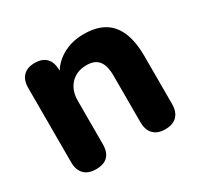

<svg xmlns="http://www.w3.org/2000/svg" viewBox="-115 -643 825 794"><g transform="rotate(-30 297.5 -246.0)"><path d="M134 9Q97 9 77.5 -11Q58 -31 58 -68V-423Q58 -460 77.5 -479.5Q97 -499 132 -499Q168 -499 187 -479.5Q206 -460 206 -423V-366L195 -399Q218 -448 263.5 -474.5Q309 -501 367 -501Q426 -501 464 -478.5Q502 -456 521 -410.5Q540 -365 540 -295V-68Q540 -31 520.5 -11Q501 9 464 9Q428 9 408.5 -11Q389 -31 389 -68V-288Q389 -339 370.5 -361.5Q352 -384 314 -384Q266 -384 237.5 -354Q209 -324 209 -274V-68Q209 9 134 9Z"/></g></svg>

Font: Nunito ExtraLight ExtraBold
Style: Regular
Weight: 800
Version: Version 3.602